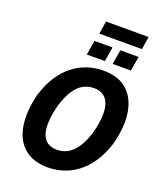

<svg xmlns="http://www.w3.org/2000/svg" viewBox="-182 -1142 1072 1268"><g transform="rotate(20 354.5 -507.5)"><path d="M308 11Q202 11 139.5 -43.5Q77 -98 62.5 -195.5Q48 -293 80 -419Q105 -499 142.5 -555Q180 -611 227 -646.5Q274 -682 326.5 -699Q379 -716 434 -716Q542 -716 603 -661.5Q664 -607 679.5 -510.5Q695 -414 662 -288Q637 -207 599 -150.5Q561 -94 514.5 -58.5Q468 -23 415 -6Q362 11 308 11ZM325 -119Q364 -119 398.5 -138Q433 -157 462 -199.5Q491 -242 512 -313Q546 -445 521.5 -515.5Q497 -586 416 -586Q377 -586 342.5 -567.5Q308 -549 280 -507Q252 -465 230 -393Q196 -260 219.5 -189.5Q243 -119 325 -119ZM326 -936 340 -1026H639L625 -936ZM295 -778 312 -880H439L422 -778ZM477 -778 494 -880H622L605 -778Z"/></g></svg>

Font: Nunito Sans 7pt Condensed ExtraBold
Style: Italic
Weight: 800
Width: 3
Italic angle: -9°
Designer: Vernon Adams
Foundry: Vernon Adams
Version: Version 3.101;gftools[0.9.27]